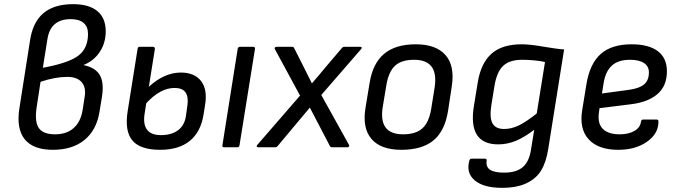

<svg xmlns="http://www.w3.org/2000/svg" viewBox="-20 -715 3290 932"><path d="M236.8 12.2Q141.1 12.2 99.9 -39.1Q58.6 -90.3 74.2 -189.9L126 -520Q139.6 -608.4 191.4 -651.6Q243.2 -694.8 335 -694.8Q412.1 -694.8 452.6 -661.1Q493.2 -627.4 493.2 -563Q493.2 -506.8 464.4 -463.1Q435.5 -419.4 386.2 -399.9V-398.9Q444.3 -386.7 465.3 -349.1Q486.3 -311.5 474.1 -240.2L462.9 -171.9Q448.7 -83.5 390.1 -35.6Q331.5 12.2 236.8 12.2ZM188 -386.2 199.2 -388.2Q316.4 -410.6 361.8 -446Q407.2 -481.4 407.2 -550.8Q407.2 -585.4 385.7 -603.8Q364.3 -622.1 323.2 -622.1Q224.6 -622.1 210 -523.9ZM247.1 -63Q303.2 -63 337.4 -93.3Q371.6 -123.5 380.9 -180.2L391.1 -246.1Q398.4 -291.5 376 -316.7Q353.5 -341.8 306.2 -341.8Q248 -341.8 176.8 -317.9L157.2 -189.9Q147.9 -122.6 168.9 -92.8Q189.9 -63 247.1 -63Z M757.8 12.2Q660.2 12.2 622.3 -33.4Q584.5 -79.1 599.6 -174.8L647.9 -478Q649.4 -487.8 657.7 -487.8H721.7Q731.9 -487.8 731.9 -478L702.6 -293.9Q777.8 -362.8 857.9 -362.8Q924.3 -362.8 956.1 -321.5Q987.8 -280.3 975.6 -206.1L967.8 -157.2Q954.1 -73.7 900.9 -30.8Q847.7 12.2 757.8 12.2ZM1067.9 0Q1058.1 0 1059.6 -9.8L1133.8 -478Q1135.3 -487.8 1146 -487.8H1208Q1219.2 -487.8 1217.8 -478L1142.6 -9.8Q1141.1 0 1131.8 0ZM681.6 -160.2Q674.3 -111.8 693.8 -85.4Q713.4 -59.1 761.7 -59.1Q812.5 -59.1 844.5 -83Q876.5 -106.9 882.8 -153.8L889.6 -203.1Q901.9 -288.1 827.6 -288.1Q758.3 -288.1 689.9 -213.9Z M1233.4 0Q1227.5 0 1226.3 -3.9Q1225.1 -7.8 1229.5 -12.2L1436.5 -251L1314.5 -476.1Q1311.5 -480.5 1314.2 -484.1Q1316.9 -487.8 1322.8 -487.8H1396.5Q1405.3 -487.8 1407.7 -481.9L1453.6 -391.1Q1464.4 -371.1 1493.7 -311H1494.6Q1505.9 -323.7 1528.3 -350.3Q1550.8 -377 1561.5 -390.1L1639.6 -481.9Q1644.5 -487.8 1652.8 -487.8H1728.5Q1734.4 -487.8 1735.6 -484.1Q1736.8 -480.5 1732.4 -476.1L1539.6 -253.9L1673.8 -12.2Q1676.8 -7.8 1674.1 -3.9Q1671.4 0 1665.5 0H1591.8Q1585 0 1581.5 -5.9L1527.8 -108.9Q1508.8 -144 1484.4 -191.9H1483.4Q1447.8 -148.4 1414.6 -109.9L1327.6 -5.9Q1322.8 0 1314.5 0Z M1928.2 12.2Q1828.1 12.2 1783 -40.8Q1737.8 -93.8 1754.4 -192.9L1774.4 -314Q1790 -408.7 1845.2 -454.3Q1900.4 -500 1998.5 -500Q2095.7 -500 2141.8 -448.5Q2188 -397 2173.3 -297.9L2155.3 -179.2Q2140.1 -80.1 2084.7 -33.9Q2029.3 12.2 1928.2 12.2ZM1936.5 -63Q1998 -63 2030.3 -92Q2062.5 -121.1 2073.2 -187L2089.4 -288.1Q2111.3 -424.8 1990.2 -424.8Q1928.7 -424.8 1897.5 -395.8Q1866.2 -366.7 1855.5 -301.8L1838.4 -199.2Q1814.9 -63 1936.5 -63Z M2513.2 -500Q2551.8 -500 2617.9 -488.5Q2684.1 -477.1 2718.3 -475.1L2641.1 8.8Q2631.3 71.8 2607.2 111.8Q2583 151.9 2535.9 174.3Q2488.8 196.8 2416.5 196.8Q2328.1 196.8 2284.9 160.9Q2241.7 125 2258.3 64Q2260.7 55.2 2270.5 55.2H2333.5Q2343.8 55.2 2342.3 64.9Q2337.9 95.2 2358.9 109.1Q2379.9 123 2427.2 123Q2485.8 123 2516.8 96.9Q2547.9 70.8 2557.1 14.2L2573.2 -85Q2524.9 -48.3 2483.6 -31.2Q2442.4 -14.2 2398.4 -14.2Q2250.5 -14.2 2280.3 -200.2L2299.3 -315.9Q2314 -407.2 2365 -453.6Q2416 -500 2513.2 -500ZM2427.2 -88.9Q2461.9 -88.9 2497.6 -105.7Q2533.2 -122.6 2585.4 -164.1L2625.5 -414.1Q2574.7 -424.8 2514.2 -424.8Q2454.1 -424.8 2422.9 -395.8Q2391.6 -366.7 2380.4 -298.8L2365.2 -205.1Q2355.5 -144.5 2370.4 -116.7Q2385.3 -88.9 2427.2 -88.9Z M2981 12.2Q2884.3 12.2 2837.6 -38.6Q2791 -89.4 2806.2 -181.2L2827.1 -309.1Q2843.8 -407.2 2896.7 -453.6Q2949.7 -500 3045.9 -500Q3129.9 -500 3173.6 -466.3Q3217.3 -432.6 3217.3 -369.1Q3217.3 -297.9 3171.6 -258.5Q3126 -219.2 3043 -209L2890.1 -189.9L2887.2 -168Q2879.9 -116.2 2906 -89.6Q2932.1 -63 2988.3 -63Q3030.8 -63 3059.3 -79.3Q3087.9 -95.7 3091.3 -124Q3092.8 -134.8 3102.1 -134.8H3167Q3176.3 -134.8 3176.3 -125Q3176.3 -65.9 3120.6 -26.9Q3064.9 12.2 2981 12.2ZM2901.9 -261.2 3032.2 -278.8Q3084.5 -286.1 3107.2 -305.9Q3129.9 -325.7 3129.9 -363.8Q3129.9 -393.1 3106.2 -408.9Q3082.5 -424.8 3038.1 -424.8Q2981 -424.8 2950.2 -396.7Q2919.4 -368.7 2910.2 -312Z"/></svg>

Font: Sofia Sans
Style: Italic
Weight: 400
Italic angle: -9°
Designer: Botio Nikoltchev, Ani Petrova
Foundry: lettersoup
Version: Version 4.100